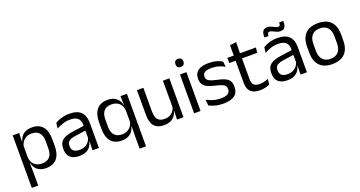

<svg xmlns="http://www.w3.org/2000/svg" viewBox="-44 -1382 4250 2266"><g transform="rotate(-20 2081.0 -249.0)"><path d="M306.5 10.5Q261.5 10.5 228.5 -4.5Q195.5 -19.5 175 -47.5Q154.5 -75.5 147.5 -112.5H121L144.5 -188.5Q146.5 -144.5 164.2 -115.2Q182 -86 212.5 -71.5Q243 -57 281.5 -57Q343 -57 375.8 -93Q408.5 -129 408.5 -198.5V-292Q408.5 -361 376 -397Q343.5 -433 281.5 -433Q244.5 -433 216 -418.5Q187.5 -404 168.8 -379Q150 -354 143 -322L123 -378.5H146.5Q154.5 -412 173.8 -439.2Q193 -466.5 226.8 -482.8Q260.5 -499 310 -499Q398 -499 444 -444.2Q490 -389.5 490 -285.5V-204.5Q490 -99.5 443.8 -44.5Q397.5 10.5 306.5 10.5ZM146.5 172H66V-488H147L143.5 -370.5L144.5 -345.5V-140L144 -123.5L146.5 13.5Z M971.5 0H891L894.5 -118.5L891.5 -131V-286.5L892 -315Q892 -374.5 861.8 -403Q831.5 -431.5 766 -431.5Q713.5 -431.5 669.8 -416.5Q626 -401.5 592 -381.5L599.5 -450.5Q618.5 -462 644.8 -473.2Q671 -484.5 704.8 -492Q738.5 -499.5 779 -499.5Q831.5 -499.5 868.2 -486.8Q905 -474 927.8 -450Q950.5 -426 961 -392Q971.5 -358 971.5 -316ZM723 10.5Q650.5 10.5 611.8 -24.8Q573 -60 573 -125.5V-140Q573 -207.5 614.8 -240.8Q656.5 -274 747.5 -287L902 -309L906.5 -250L757.5 -228.5Q701.5 -220.5 677.5 -201.2Q653.5 -182 653.5 -144.5V-136.5Q653.5 -98 677.2 -77.5Q701 -57 748.5 -57Q790.5 -57 820.5 -71.5Q850.5 -86 869 -110.5Q887.5 -135 894 -165L906.5 -110H891Q884 -78 864.8 -50.5Q845.5 -23 811 -6.2Q776.5 10.5 723 10.5Z M1256.5 10.5Q1168.5 10.5 1122.5 -44Q1076.5 -98.5 1076.5 -203V-283.5Q1076.5 -388.5 1123.2 -443.8Q1170 -499 1260 -499Q1305 -499 1338.2 -483.8Q1371.5 -468.5 1392.2 -441Q1413 -413.5 1419.5 -376H1446.5L1421.5 -301.5Q1420 -345.5 1401.5 -374.8Q1383 -404 1352.8 -418.5Q1322.5 -433 1283.5 -433Q1222.5 -433 1190 -397Q1157.5 -361 1157.5 -290V-198Q1157.5 -129 1190.2 -93Q1223 -57 1284.5 -57Q1322 -57 1350.5 -71.2Q1379 -85.5 1397.8 -110.8Q1416.5 -136 1423.5 -168L1442 -110H1419Q1411.5 -77 1392 -49.5Q1372.5 -22 1339.2 -5.8Q1306 10.5 1256.5 10.5ZM1500.5 172H1420V13.5L1422.5 -125.5L1421.5 -141.5V-345.5L1423 -370.5L1419.5 -488H1500.5Z M1626.5 -488H1707V-184.5Q1707 -146 1717.8 -117.2Q1728.5 -88.5 1753 -72.8Q1777.5 -57 1819 -57Q1858 -57 1886 -71.2Q1914 -85.5 1931.8 -110.5Q1949.5 -135.5 1956 -167L1970.5 -109.5H1953Q1945.5 -76.5 1925.5 -49.2Q1905.5 -22 1871.8 -5.8Q1838 10.5 1788.5 10.5Q1731 10.5 1695.2 -11.2Q1659.5 -33 1643 -74.8Q1626.5 -116.5 1626.5 -175.5ZM1952.5 -488H2033.5V0H1952.5L1956 -117L1952.5 -122Z M2248 0H2167V-488H2248ZM2207.5 -568Q2182.5 -568 2170.2 -581.2Q2158 -594.5 2158 -617.5V-620Q2158 -643.5 2170.2 -656.5Q2182.5 -669.5 2207.5 -669.5Q2232.5 -669.5 2245 -656.5Q2257.5 -643.5 2257.5 -620V-617.5Q2257.5 -594 2245 -581Q2232.5 -568 2207.5 -568Z M2532.5 11Q2473.5 11 2429.5 -1.8Q2385.5 -14.5 2356.5 -29.5L2349 -104.5Q2385.5 -85.5 2429.2 -71.5Q2473 -57.5 2528.5 -57.5Q2585 -57.5 2613.5 -75.5Q2642 -93.5 2642 -129V-134.5Q2642 -157.5 2631.2 -172.5Q2620.5 -187.5 2592.5 -199Q2564.5 -210.5 2513 -222Q2451.5 -235.5 2416 -253.8Q2380.5 -272 2365.2 -299Q2350 -326 2350 -365V-369.5Q2350 -433.5 2394.5 -466.5Q2439 -499.5 2528.5 -499.5Q2586 -499.5 2628.2 -486.5Q2670.5 -473.5 2697.5 -457.5L2705 -389Q2672.5 -408 2630.5 -420.5Q2588.5 -433 2536 -433Q2498 -433 2474.5 -425.2Q2451 -417.5 2440.5 -403.2Q2430 -389 2430 -369V-365Q2430 -343 2440.5 -327.8Q2451 -312.5 2478.2 -301.2Q2505.5 -290 2554 -279.5Q2616.5 -267 2653.2 -249.5Q2690 -232 2706 -205.2Q2722 -178.5 2722 -136.5V-128Q2722 -59 2674 -24Q2626 11 2532.5 11Z M2996 10Q2939.5 10 2905 -7Q2870.5 -24 2855 -58.5Q2839.5 -93 2839.5 -144.5V-452.5H2919.5V-154Q2919.5 -106 2941.5 -83.2Q2963.5 -60.5 3015.5 -60.5Q3045 -60.5 3072.2 -67Q3099.5 -73.5 3123.5 -85.5L3116 -16Q3092.5 -4 3061 3Q3029.5 10 2996 10ZM3111 -416H2759.5V-481H3118.5ZM2917.5 -473H2840L2839.5 -610L2921 -620.5Z M3584 0H3503.5L3507 -118.5L3504 -131V-286.5L3504.5 -315Q3504.5 -374.5 3474.2 -403Q3444 -431.5 3378.5 -431.5Q3326 -431.5 3282.2 -416.5Q3238.5 -401.5 3204.5 -381.5L3212 -450.5Q3231 -462 3257.2 -473.2Q3283.5 -484.5 3317.2 -492Q3351 -499.5 3391.5 -499.5Q3444 -499.5 3480.8 -486.8Q3517.5 -474 3540.2 -450Q3563 -426 3573.5 -392Q3584 -358 3584 -316ZM3335.5 10.5Q3263 10.5 3224.2 -24.8Q3185.5 -60 3185.5 -125.5V-140Q3185.5 -207.5 3227.2 -240.8Q3269 -274 3360 -287L3514.5 -309L3519 -250L3370 -228.5Q3314 -220.5 3290 -201.2Q3266 -182 3266 -144.5V-136.5Q3266 -98 3289.8 -77.5Q3313.5 -57 3361 -57Q3403 -57 3433 -71.5Q3463 -86 3481.5 -110.5Q3500 -135 3506.5 -165L3519 -110H3503.5Q3496.5 -78 3477.2 -50.5Q3458 -23 3423.5 -6.2Q3389 10.5 3335.5 10.5ZM3456.5 -562Q3438.5 -562 3421.8 -568Q3405 -574 3389.2 -582.2Q3373.5 -590.5 3359.2 -596.5Q3345 -602.5 3332.5 -602.5Q3318 -602.5 3311.8 -593.2Q3305.5 -584 3305.5 -565.5V-557H3253.5V-573.5Q3253.5 -614.5 3270 -637.5Q3286.5 -660.5 3325.5 -660.5Q3344 -660.5 3361 -654.2Q3378 -648 3393.5 -640.2Q3409 -632.5 3423 -626.2Q3437 -620 3449.5 -620Q3464.5 -620 3470.5 -629.2Q3476.5 -638.5 3476.5 -657.5V-665.5H3528.5V-649Q3528.5 -607.5 3512 -584.8Q3495.5 -562 3456.5 -562Z M3902 12.5Q3797 12.5 3742.8 -44.2Q3688.5 -101 3688.5 -207.5V-282Q3688.5 -388 3743 -444.5Q3797.5 -501 3902 -501Q4007 -501 4061.2 -444.5Q4115.5 -388 4115.5 -282V-207.5Q4115.5 -101 4061.2 -44.2Q4007 12.5 3902 12.5ZM3902 -53.5Q3967 -53.5 4000.8 -92Q4034.5 -130.5 4034.5 -203V-286.5Q4034.5 -358.5 4000.8 -396.8Q3967 -435 3902 -435Q3837.5 -435 3803.5 -396.8Q3769.5 -358.5 3769.5 -286.5V-203Q3769.5 -130.5 3803.5 -92Q3837.5 -53.5 3902 -53.5Z"/></g></svg>

Font: Anek Kannada
Style: Regular
Weight: 400
Version: Version 1.003